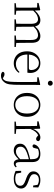

<svg xmlns="http://www.w3.org/2000/svg" viewBox="1371 -2181 1081 3863"><g transform="rotate(90 1911.5 -249.5)"><path d="M844.2 -36.1 925.8 -26.9V0H692.9V-26.9L782.2 -36.1Q782.7 -77.1 783.4 -130.9Q784.2 -184.6 784.2 -226.1V-334Q784.2 -412.6 758.1 -443.4Q731.9 -474.1 687 -474.1Q650.9 -474.1 608.2 -455.6Q565.4 -437 515.1 -383.8Q518.1 -361.3 518.1 -334V-226.1Q518.1 -184.6 518.6 -130.6Q519 -76.7 520 -36.1L601.1 -26.9V0H369.1V-26.9L457 -36.1Q457.5 -77.1 458.3 -130.9Q459 -184.6 459 -226.1V-333Q459 -410.2 433.6 -442.1Q408.2 -474.1 367.2 -474.1Q330.1 -474.1 288.1 -454.1Q246.1 -434.1 192.9 -377V-226.1Q192.9 -185.5 193.6 -131.3Q194.3 -77.1 195.8 -36.1L275.9 -26.9V0H43.9V-26.9L132.8 -36.1Q133.3 -63.5 133.8 -97.7Q134.3 -131.8 134.5 -165.8Q134.8 -199.7 134.8 -226.1V-280.8Q134.8 -379.9 131.8 -455.1L39.1 -459V-484.9L174.8 -518.1L188 -511.2L191.9 -410.2Q288.1 -521 387.2 -521Q434.1 -521 466.1 -496.3Q498 -471.7 511.2 -414.1Q557.6 -469.7 607.2 -495.4Q656.7 -521 706.1 -521Q770.5 -521 806.2 -479.5Q841.8 -438 841.8 -337.9V-226.1Q841.8 -184.6 842.5 -130.6Q843.3 -76.7 844.2 -36.1Z M1078.1 -290H1351.1Q1372.6 -290 1380.9 -302.2Q1389.2 -314.5 1389.2 -339.8Q1389.2 -379.9 1372.1 -414.3Q1355 -448.7 1323.5 -470Q1292 -491.2 1248 -491.2Q1203.6 -491.2 1166.5 -466.3Q1129.4 -441.4 1105.7 -396.2Q1082 -351.1 1078.1 -290ZM1441.9 -259.8H1077.1Q1078.1 -179.7 1104.5 -128.7Q1130.9 -77.6 1173.8 -53.2Q1216.8 -28.8 1268.1 -28.8Q1319.8 -28.8 1359.4 -48.1Q1398.9 -67.4 1428.7 -101.1L1444.8 -87.9Q1414.1 -40.5 1364.3 -13.2Q1314.5 14.2 1252.9 14.2Q1188 14.2 1133.3 -15.4Q1078.6 -44.9 1045.7 -104.5Q1012.7 -164.1 1012.7 -253.9Q1012.7 -335.9 1046.1 -396Q1079.6 -456.1 1133.5 -488.5Q1187.5 -521 1250 -521Q1311.5 -521 1356 -494.6Q1400.4 -468.3 1424.1 -422.9Q1447.8 -377.4 1447.8 -319.8Q1447.8 -282.7 1441.9 -259.8Z M1535.2 -484.9 1678.2 -518.1 1689.9 -511.2 1687 -377V-127.9Q1687 -49.3 1685.1 5.6Q1683.1 60.5 1677 98.1Q1670.9 135.7 1659.7 162.1Q1648.4 188.5 1629.9 210Q1603 243.2 1572 257.1Q1541 271 1504.9 271Q1465.3 271 1446.3 259Q1427.2 247.1 1423.8 232.9Q1432.1 200.2 1472.2 200.2Q1487.8 200.2 1503.2 205.3Q1518.6 210.4 1538.1 224.1L1556.2 234.9Q1581.5 222.2 1597.2 195.8Q1618.2 159.2 1624 86.2Q1629.9 13.2 1629.9 -91.8V-280.8Q1629.9 -332 1629.2 -375Q1628.4 -418 1627 -456.1L1535.2 -459ZM1655.3 -770Q1675.3 -770 1689.7 -756.3Q1704.1 -742.7 1704.1 -721.2Q1704.1 -698.7 1689.7 -685.3Q1675.3 -671.9 1655.3 -671.9Q1634.3 -671.9 1619.1 -685.3Q1604 -698.7 1604 -721.2Q1604 -742.7 1619.1 -756.3Q1634.3 -770 1655.3 -770Z M2089.8 14.2Q2028.8 14.2 1973.9 -14.9Q1918.9 -43.9 1884.3 -103.3Q1849.6 -162.6 1849.6 -252.9Q1849.6 -342.8 1884.5 -402.3Q1919.4 -461.9 1974.4 -491.5Q2029.3 -521 2089.8 -521Q2149.9 -521 2204.8 -491.5Q2259.8 -461.9 2294.9 -402.3Q2330.1 -342.8 2330.1 -252.9Q2330.1 -162.1 2295.2 -102.8Q2260.3 -43.5 2205.3 -14.6Q2150.4 14.2 2089.8 14.2ZM2089.8 -16.1Q2169.9 -16.1 2217.3 -77.4Q2264.6 -138.7 2264.6 -252Q2264.6 -365.2 2217.3 -428.2Q2169.9 -491.2 2089.8 -491.2Q2009.8 -491.2 1962.4 -428.2Q1915 -365.2 1915 -252Q1915 -138.7 1962.4 -77.4Q2009.8 -16.1 2089.8 -16.1Z M2569.8 -511.2 2574.7 -375Q2599.6 -440.9 2646.2 -481Q2692.9 -521 2744.6 -521Q2772 -521 2792.5 -511.5Q2813 -502 2819.8 -486.8Q2819.8 -436 2773.9 -436Q2757.3 -436 2743.9 -444.6Q2730.5 -453.1 2713.9 -467.8L2702.6 -478Q2661.6 -460 2630.6 -421.1Q2599.6 -382.3 2574.7 -320.8V-226.1Q2574.7 -199.7 2575.2 -165.8Q2575.7 -131.8 2576.2 -97.7Q2576.7 -63.5 2577.6 -36.1L2673.8 -26.9V0H2426.8V-26.9L2514.6 -36.1Q2515.6 -77.1 2516.1 -131.3Q2516.6 -185.5 2516.6 -226.1V-280.8Q2516.6 -379.9 2513.7 -455.1L2420.9 -459V-484.9L2556.6 -518.1Z M3182.6 -115.2V-289.1Q3147.9 -280.8 3113.5 -270.8Q3079.1 -260.7 3051.3 -250Q2984.9 -224.6 2958.3 -193.1Q2931.6 -161.6 2931.6 -125Q2931.6 -77.6 2958.5 -53.7Q2985.4 -29.8 3030.3 -29.8Q3067.9 -29.8 3101.1 -49.6Q3134.3 -69.3 3182.6 -115.2ZM3332.5 -44.9 3347.7 -27.8Q3316.9 13.2 3268.6 13.2Q3231 13.2 3210.2 -12.5Q3189.5 -38.1 3184.6 -84Q3137.7 -34.7 3098.4 -10.3Q3059.1 14.2 3007.3 14.2Q2948.7 14.2 2910.2 -18.8Q2871.6 -51.8 2871.6 -113.8Q2871.6 -168.9 2909.9 -207.3Q2948.2 -245.6 3040.5 -276.9Q3073.2 -288.1 3110.1 -297.9Q3147 -307.6 3182.6 -314.9V-349.1Q3182.6 -405.3 3169.7 -436.3Q3156.7 -467.3 3130.6 -479.2Q3104.5 -491.2 3064.5 -491.2Q3042.5 -491.2 3020.8 -486.8Q2999 -482.4 2976.6 -472.2L2958.5 -401.9Q2951.2 -363.8 2919.4 -363.8Q2889.2 -363.8 2884.3 -395Q2899.4 -455.6 2950.4 -488.3Q3001.5 -521 3077.6 -521Q3160.2 -521 3200.7 -482.2Q3241.2 -443.4 3241.2 -354V-112.8Q3241.2 -61 3253.4 -42.5Q3265.6 -23.9 3287.6 -23.9Q3308.6 -23.9 3332.5 -44.9Z M3588.4 -294.9 3635.3 -276.9Q3710.4 -250 3741.9 -215.6Q3773.4 -181.2 3773.4 -130.9Q3773.4 -91.8 3751.7 -58.8Q3730 -25.9 3686.8 -5.9Q3643.6 14.2 3578.1 14.2Q3532.7 14.2 3495.8 4.6Q3459 -4.9 3419.4 -22.9L3417.5 -134.8H3453.1L3472.2 -37.1Q3494.1 -27.3 3519.3 -21.7Q3544.4 -16.1 3578.1 -16.1Q3647.9 -16.1 3682.6 -44.2Q3717.3 -72.3 3717.3 -116.2Q3717.3 -154.3 3693.1 -177.5Q3668.9 -200.7 3607.4 -223.1L3557.1 -241.2Q3499 -262.2 3463.6 -295.2Q3428.2 -328.1 3428.2 -381.8Q3428.2 -441.4 3473.9 -481.2Q3519.5 -521 3604.5 -521Q3647.9 -521 3681.2 -510.3Q3714.4 -499.5 3751.5 -478L3748.5 -376H3713.4L3698.2 -464.8Q3652.3 -491.2 3602.5 -491.2Q3542.5 -491.2 3513.4 -464.6Q3484.4 -438 3484.4 -397.9Q3484.4 -358.9 3509 -336.7Q3533.7 -314.5 3588.4 -294.9Z"/></g></svg>

Font: Source Han Serif CN ExtraLight
Style: Regular
Weight: 250
Designer: Ryoko NISHIZUKA  (kana & ideographs); Frank Grießhammer (Latin, Greek & Cyrillic); Wenlong ZHANG  (bopomofo); Sandoll Co
Foundry: Adobe Systems Incorporated
Version: Version 1.001;PS 1.001;hotconv 16.6.54;makeotf.lib2.5.65590